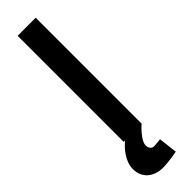

<svg xmlns="http://www.w3.org/2000/svg" viewBox="-309 -683 886 886"><g transform="rotate(-45 134.0 -239.5)"><path d="M75 0H84C61 19 16 64 16 120C16 178 60 213 119 213C159 213 213 202 213 202L202 110C202 110 170 114 161 114C144 114 135 100 135 84C135 51 188 3 192 0H193V-692H75Z"/></g></svg>

Font: TitilliumText22L
Style: 800 wt
Weight: 800
Designer: Campivisivi
Foundry: Campivisivi
Version: 1.000